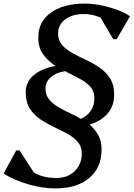

<svg xmlns="http://www.w3.org/2000/svg" viewBox="-82 -797 743 1068"><path d="M226 251Q155 251 78 229Q1 207 -62 169L8 40H27L106 162Q155 193 232 193Q295 193 334 154.5Q373 116 373 56Q373 18 350.5 -8Q328 -34 292.5 -53Q257 -72 217 -91Q177 -110 141.5 -134Q106 -158 83.5 -194Q61 -230 61 -284Q61 -340 104.5 -378Q148 -416 227 -430Q187 -456 159 -493Q131 -530 131 -590Q131 -676 201 -726.5Q271 -777 390 -777Q432 -777 477.5 -768Q523 -759 566 -743.5Q609 -728 641 -707L567 -579H548L477 -699Q434 -719 384 -719Q320 -719 280.5 -689Q241 -659 241 -611Q241 -572 263.5 -546.5Q286 -521 321.5 -501.5Q357 -482 397 -463.5Q437 -445 472.5 -420.5Q508 -396 530.5 -360.5Q553 -325 553 -271Q553 -209 517.5 -166.5Q482 -124 416 -104Q445 -80 464 -46.5Q483 -13 483 35Q483 135 414.5 193Q346 251 226 251ZM171 -305Q171 -271 189 -247Q207 -223 236.5 -205Q266 -187 300.5 -171Q335 -155 368 -136Q403 -151 423 -181Q443 -211 443 -250Q443 -290 419 -316Q395 -342 357.5 -361Q320 -380 280 -401Q231 -394 201 -368Q171 -342 171 -305Z"/></svg>

Font: Platypi
Style: Italic
Weight: 400
Italic angle: -13°
Designer: David Sargent
Foundry: Bolt Cutter Type
Version: Version 1.200; ttfautohint (v1.8.4.7-5d5b)